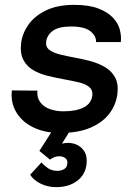

<svg xmlns="http://www.w3.org/2000/svg" viewBox="-20 -535 560 790"><path d="M227 12Q164 12 117 -11Q70 -34 46.5 -74Q23 -114 29 -163L134 -162Q131 -134 145.5 -114.5Q160 -95 185.5 -86Q211 -77 241 -77Q293 -77 324.5 -93Q356 -109 360 -143Q362 -165 346.5 -177.5Q331 -190 303 -196.5Q275 -203 242 -209Q209 -215 176 -223Q143 -231 116.5 -246.5Q90 -262 76 -289Q62 -316 67 -358Q72 -398 97 -433.5Q122 -469 169 -492Q216 -515 285 -515Q345 -515 383.5 -500.5Q422 -486 444 -463Q466 -440 473 -413Q480 -386 477 -362H375Q377 -386 352.5 -406Q328 -426 273 -426Q223 -426 198.5 -409Q174 -392 170 -364Q167 -342 183 -330Q199 -318 226.5 -311Q254 -304 287.5 -298Q321 -292 354 -283Q387 -274 413.5 -258Q440 -242 454 -215.5Q468 -189 463 -148Q457 -103 429.5 -67Q402 -31 352 -9.5Q302 12 227 12ZM211 235Q176 235 147 220.5Q118 206 104 184L151 133Q157 142 174.5 155Q192 168 216 168Q231 168 243.5 161Q256 154 257 138Q259 124 249 116Q239 108 225 108Q211 108 200.5 113Q190 118 186 122L142 86L195 3H268L235 56Q264 49 288.5 57.5Q313 66 326.5 87Q340 108 336 141Q331 184 297 209.5Q263 235 211 235Z"/></svg>

Font: Inclusive Sans Medium
Style: Italic
Weight: 500
Italic angle: -7°
Designer: Olivia King
Foundry: Olivia King
Version: Version 2.004